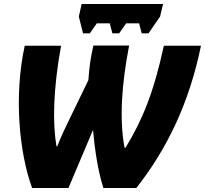

<svg xmlns="http://www.w3.org/2000/svg" viewBox="-20 -942 1027 962"><path d="M396 -775H430L465 -825H530L543 -775H577L612 -825H677L690 -775H724L782 -859L797 -922H389L375 -859ZM141 0H323L446 -291C454 -201 470 -86 498 0H663C821 -201 929 -431 987 -713H801C750 -477 693 -340 609 -202H604C577 -346 590 -523 627 -714H448C433 -649 427 -602 423 -541L332 -353C310 -308 285 -257 267 -209H263C243 -325 246 -493 286 -713H104C49 -462 76 -177 141 0Z"/></svg>

Font: Noto Sans UI Black
Style: Italic
Weight: 900
Italic angle: -372°
Designer: Monotype Design Team
Foundry: Monotype Imaging Inc.
Version: Version 1.901